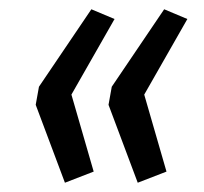

<svg xmlns="http://www.w3.org/2000/svg" viewBox="-20 -479 439 414"><path d="M120 -85 57 -253 64 -292 177 -459 227 -438 134 -275 182 -109ZM277 -85 214 -253 221 -292 334 -459 384 -438 291 -275 339 -109Z"/></svg>

Font: Nunito Sans 7pt Condensed
Style: Italic
Weight: 400
Width: 3
Italic angle: -9°
Designer: Vernon Adams
Foundry: Vernon Adams
Version: Version 3.101;gftools[0.9.27]